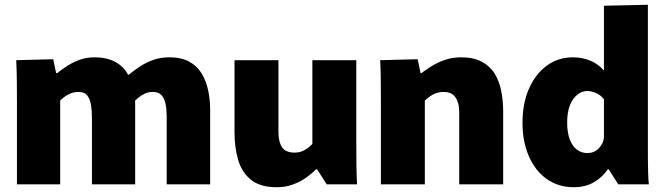

<svg xmlns="http://www.w3.org/2000/svg" viewBox="-20 -772 2785 804"><path d="M51 -343Q51 -392 50.5 -433.5Q50 -475 48 -520L203 -524L215 -466H220Q237 -480 260 -495Q283 -510 312 -521Q341 -532 377 -532Q427 -532 463 -512.5Q499 -493 516 -459H519Q542 -478 567.5 -494.5Q593 -511 623 -521.5Q653 -532 689 -532Q739 -532 772 -514Q805 -496 824 -465Q843 -434 851.5 -394.5Q860 -355 860 -313V0H678V-284Q678 -313 673.5 -336Q669 -359 657 -373Q645 -387 620 -387Q601 -387 585.5 -379.5Q570 -372 557 -361Q544 -350 535 -338L545 -385Q546 -353 546 -332.5Q546 -312 546 -282V0H365V-279Q365 -308 361 -332.5Q357 -357 345.5 -372Q334 -387 309 -387Q291 -387 276 -381Q261 -375 250 -366.5Q239 -358 232 -351V0H51Z M1139 12Q1069 12 1030.5 -19.5Q992 -51 977 -103.5Q962 -156 962 -218V-520H1146V-218Q1146 -178 1161 -155.5Q1176 -133 1213 -133Q1230 -133 1243.5 -138Q1257 -143 1268 -151.5Q1279 -160 1288 -169V-520H1472V-178Q1472 -127 1472.5 -82.5Q1473 -38 1475 0H1348L1308 -63H1303Q1287 -46 1262.5 -28.5Q1238 -11 1207 0.5Q1176 12 1139 12Z M1575 -342Q1575 -393 1574.5 -437.5Q1574 -482 1572 -520L1729 -524L1741 -466H1745Q1762 -479 1786.5 -494.5Q1811 -510 1842.5 -521Q1874 -532 1911 -532Q1962 -532 1996.5 -514Q2031 -496 2050.5 -465Q2070 -434 2078.5 -393Q2087 -352 2087 -306V0H1903V-302Q1903 -324 1898.5 -339.5Q1894 -355 1886 -366Q1878 -377 1866 -382Q1854 -387 1838 -387Q1821 -387 1806.5 -382Q1792 -377 1780.5 -368.5Q1769 -360 1759 -351V0H1575Z M2382 12Q2318 12 2269.5 -22.5Q2221 -57 2194.5 -118Q2168 -179 2168 -257Q2168 -339 2195 -400.5Q2222 -462 2269.5 -497Q2317 -532 2380 -532Q2419 -532 2453 -517.5Q2487 -503 2507 -478H2509V-748L2693 -752V-164Q2693 -144 2693 -112Q2693 -80 2694 -49Q2695 -18 2697 0H2569L2528 -64H2526Q2501 -28 2465.5 -8Q2430 12 2382 12ZM2439 -131Q2469 -131 2488 -151.5Q2507 -172 2509 -196V-356Q2496 -374 2475.5 -382.5Q2455 -391 2440 -391Q2417 -391 2397.5 -375.5Q2378 -360 2366.5 -331Q2355 -302 2355 -259Q2355 -215 2366.5 -186.5Q2378 -158 2397 -144.5Q2416 -131 2439 -131Z"/></svg>

Font: Murecho Thin ExtraBold
Style: Regular
Weight: 800
Version: Version 1.010